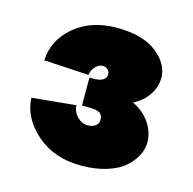

<svg xmlns="http://www.w3.org/2000/svg" viewBox="-71 -787 562 558"><g transform="rotate(15 210.0 -508.0)"><path d="M175.8 -554.2H188Q226.1 -554.2 226.1 -578.1Q226.1 -585.4 220 -591.3Q213.9 -597.2 204.1 -597.2Q193.8 -597.2 183.3 -586.7Q172.9 -576.2 170.9 -561L36.1 -568.8Q38.6 -630.4 88.9 -672.6Q139.2 -714.8 215.8 -714.8Q294.4 -714.8 336.2 -681.9Q377.9 -648.9 377.9 -606.9Q377.9 -580.6 362.1 -556.2Q346.2 -531.7 316.9 -517.1Q351.1 -500.5 369.1 -473.1Q387.2 -445.8 387.2 -416Q387.2 -395.5 377.2 -376Q367.2 -356.4 347.7 -339.1Q328.1 -321.8 294.2 -311.3Q260.3 -300.8 217.8 -300.8Q137.2 -300.8 84 -346.9Q30.8 -393.1 27.8 -454.1L160.2 -466.8Q160.6 -447.8 174.6 -433.3Q188.5 -418.9 206.1 -418.9Q221.7 -418.9 230.2 -426Q238.8 -433.1 238.8 -442.9Q238.8 -458.5 229 -464.4Q219.2 -470.2 194.8 -470.2H175.8Z"/></g></svg>

Font: LT Superior Black
Style: Regular
Weight: 900
Designer: Daniel Lyons
Foundry: LyonsType
Version: Version 2.005